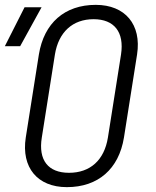

<svg xmlns="http://www.w3.org/2000/svg" viewBox="-21 -760 641 790"><path d="M254 10C383 10 468 -65 489 -194L543 -536C562 -659 494 -740 373 -740C245 -740 160 -665 139 -536L85 -194C66 -71 133 10 254 10ZM-1 -570H62L150 -730H80ZM263 -49C177 -49 136 -101 151 -194L205 -536C220 -628 278 -681 364 -681C449 -681 491 -628 477 -536L423 -194C408 -101 350 -49 263 -49Z"/></svg>

Font: JetBrains Mono ExtraLight
Style: Italic
Weight: 240
Italic angle: -9°
Monospace: yes
Designer: Philipp Nurullin, Konstantin Bulenkov
Foundry: JetBrains
Version: Version 2.305